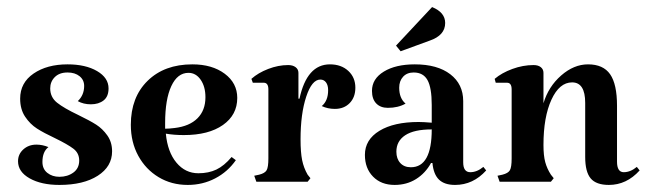

<svg xmlns="http://www.w3.org/2000/svg" viewBox="-20 -514 1835 543"><path d="M201 -189Q234 -173 252 -161.5Q270 -150 283.5 -131Q297 -112 297 -86Q297 -43 256.5 -17Q216 9 148 9Q97 9 64 -9.5Q31 -28 31 -58Q31 -78 46 -91.5Q61 -105 83 -105Q100 -105 117 -98Q100 -85 100 -56Q100 -36 114 -25Q128 -14 148 -14Q171 -14 187.5 -26Q204 -38 204 -60Q204 -81 187.5 -93.5Q171 -106 136 -123Q104 -138 84.5 -150.5Q65 -163 51 -184Q37 -205 37 -235Q37 -280 75 -306Q113 -332 171 -332Q222 -332 254.5 -313Q287 -294 287 -264Q287 -241 273 -230Q259 -219 237 -219Q216 -219 200 -228Q218 -245 218 -271Q218 -288 205 -298.5Q192 -309 171 -309Q148 -309 135 -296Q122 -283 122 -264Q122 -239 141.5 -223.5Q161 -208 201 -189Z M635 -70 647 -61Q624 -28 588.5 -9.5Q553 9 511 9Q465 9 428.5 -13Q392 -35 371 -73.5Q350 -112 350 -161Q350 -239 397.5 -285.5Q445 -332 524 -332Q580 -332 615.5 -305.5Q651 -279 651 -237Q651 -189 610.5 -160.5Q570 -132 500 -132Q472 -132 449 -136Q454 -84 479 -54Q504 -24 541 -24Q570 -24 592 -34.5Q614 -45 635 -70ZM447 -166V-150Q458 -150 474 -152Q516 -157 538.5 -179.5Q561 -202 561 -239Q561 -269 547.5 -288.5Q534 -308 513 -308Q482 -308 464.5 -270.5Q447 -233 447 -166Z M985 -266Q985 -239 969 -222.5Q953 -206 927 -206Q907 -206 890 -214Q908 -229 908 -259Q908 -273 902 -281Q896 -289 886 -289Q862 -289 846 -240.5Q830 -192 830 -120Q830 -83 834.5 -61Q839 -39 850 -20L858 -10L850 0H705L699 -17L713 -20Q729 -24 734 -32.5Q739 -41 739 -66V-261Q739 -280 726 -280H695L691 -291Q710 -308 738.5 -319Q767 -330 795 -330Q808 -330 816 -324Q824 -318 824 -308V-235H827Q848 -332 913 -332Q945 -332 965 -313.5Q985 -295 985 -266Z M1077 -209Q1056 -209 1044 -221.5Q1032 -234 1032 -257Q1032 -291 1065.5 -311.5Q1099 -332 1153 -332Q1217 -332 1253.5 -304Q1290 -276 1290 -228V-55Q1290 -27 1310 -27Q1329 -27 1347 -42L1355 -32Q1318 9 1267 9Q1237 9 1221.5 -6Q1206 -21 1203 -53H1199Q1183 -24 1156.5 -7.5Q1130 9 1096 9Q1058 9 1035 -14.5Q1012 -38 1012 -76Q1012 -119 1053 -144Q1094 -169 1164 -169Q1177 -169 1201 -167V-217Q1201 -266 1189 -287.5Q1177 -309 1150 -309Q1131 -309 1120 -297Q1109 -285 1109 -266Q1109 -236 1127 -221Q1106 -209 1077 -209ZM1201 -148Q1151 -148 1126 -131.5Q1101 -115 1101 -85Q1101 -65 1112 -53Q1123 -41 1142 -41Q1201 -41 1201 -148ZM1239 -449Q1239 -414 1195 -399L1113 -369L1100 -385L1202 -494Q1239 -479 1239 -449Z M1744 -27Q1763 -27 1781 -42L1789 -32Q1752 9 1702 9Q1666 9 1650.5 -9.5Q1635 -28 1635 -70V-223Q1635 -281 1598 -281Q1562 -281 1539.5 -232Q1517 -183 1517 -104Q1517 -74 1522 -55.5Q1527 -37 1538 -20L1546 -10L1538 0H1393L1387 -17L1401 -20Q1417 -24 1422 -32.5Q1427 -41 1427 -66V-261Q1427 -280 1414 -280H1382L1379 -291Q1399 -308 1429 -319Q1459 -330 1489 -330Q1502 -330 1509.5 -324Q1517 -318 1517 -308V-222Q1531 -269 1567 -300.5Q1603 -332 1643 -332Q1686 -332 1705.5 -304Q1725 -276 1725 -215V-57Q1725 -27 1744 -27Z"/></svg>

Font: Katibeh
Style: Regular
Weight: 400
Designer: Arabic design by Kourosh Beigpour, Latin design by Eduardo Tunni, engineering by Lasse Fister
Version: Version 1.0010g